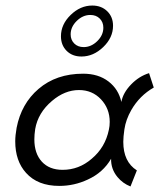

<svg xmlns="http://www.w3.org/2000/svg" viewBox="-20 -663 575 693"><path d="M518 -399 535 -347Q484 -318 454 -266Q434 -231 429 -196Q425 -169 425 -151Q425 -79 474 -48L451 10Q423 -1 404 -24Q380 -53 381 -90Q352 -40 297 -15Q248 8 194 8Q116 8 74 -39Q35 -82 35 -153Q35 -174 40 -202Q57 -289 119 -342Q183 -397 280 -397Q335 -397 371.5 -369Q408 -341 418 -295Q424 -328 453 -358Q482 -388 518 -399ZM373 -195Q376 -208 376 -223Q376 -271 344.5 -304.5Q313 -338 265 -338Q214 -338 168 -299Q117 -256 107 -197Q104 -177 104 -160Q104 -109 131 -79.5Q158 -50 206 -50Q265 -50 311 -90Q360 -131 373 -195ZM274 -459Q241 -459 220.5 -479.5Q200 -500 200 -532Q200 -575 235 -609Q270 -643 313 -643Q346 -643 367 -622.5Q388 -602 388 -570Q388 -527 352.5 -493Q317 -459 274 -459ZM353 -563Q353 -583 340 -596Q327 -609 306 -609Q279 -609 257 -587.5Q235 -566 235 -539Q235 -519 248 -506Q261 -493 282 -493Q309 -493 331 -514.5Q353 -536 353 -563Z"/></svg>

Font: GFS Neohellenic Rg
Style: Italic
Weight: 400
Italic angle: -12°
Designer: Takis Katsoulidis and George D. Matthiopoulos
Foundry: Takis Katsoulidis and George D. Matthiopoulos
Version: Version 1.0